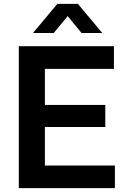

<svg xmlns="http://www.w3.org/2000/svg" viewBox="-20 -981 680 1001"><path d="M260 -809 333 -897 405 -809H513L386 -961H279L152 -809ZM579 0V-118H214V-319H529V-434H214V-622H574V-740H78V0Z"/></svg>

Font: Be Vietnam Pro SemiBold
Style: Regular
Weight: 600
Designer: Lam Bao, Tony Le, Vietanh Nguyen
Foundry: Yellow Type Foundry
Version: Version 1.002